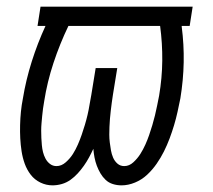

<svg xmlns="http://www.w3.org/2000/svg" viewBox="-20 -550 640 578"><path d="M138 8Q119 8 101.5 -0.5Q84 -9 72.5 -24Q61 -39 54.5 -57Q48 -75 45 -94.5Q42 -114 41 -133.5Q40 -153 40.5 -173.5Q41 -194 43 -214Q45 -234 49 -254Q58 -309 75.5 -364.5Q93 -420 117 -472H93L102 -530H560L551 -472H527V-470Q534 -416 533 -362.5Q532 -309 523 -254Q519 -234 514.5 -213.5Q510 -193 504 -173Q498 -153 490.5 -133Q483 -113 473.5 -94Q464 -75 451.5 -57Q439 -39 423 -24Q407 -9 386.5 -0.5Q366 8 346 8Q332 8 319.5 4Q307 0 298 -8.5Q289 -17 282.5 -28Q276 -39 271.5 -51Q267 -63 264.5 -76Q262 -89 261 -102Q255 -89 248 -76Q241 -63 232.5 -51Q224 -39 214 -28Q204 -17 192 -8.5Q180 0 166 4Q152 8 138 8ZM354 -50Q369 -50 381.5 -61.5Q394 -73 402.5 -86.5Q411 -100 417.5 -114.5Q424 -129 429 -143.5Q434 -158 438.5 -173Q443 -188 446.5 -202.5Q450 -217 453 -232Q456 -247 459 -262Q468 -315 468.5 -367.5Q469 -420 462 -472H186Q160 -418 141 -360.5Q122 -303 113 -245Q111 -234 109.5 -223Q108 -212 107 -201Q106 -190 105 -179Q104 -168 104 -156.5Q104 -145 104.5 -134.5Q105 -124 106 -113Q107 -102 109.5 -92Q112 -82 117 -72.5Q122 -63 130.5 -56.5Q139 -50 150 -50Q165 -50 178 -61.5Q191 -73 199.5 -86.5Q208 -100 214.5 -115Q221 -130 226 -144.5Q231 -159 235.5 -174Q240 -189 243.5 -204Q247 -219 249.5 -234.5Q252 -250 255 -265L268 -345H333L320 -265Q318 -253 316.5 -241Q315 -229 313.5 -217Q312 -205 311 -192.5Q310 -180 309.5 -168Q309 -156 309 -144.5Q309 -133 310.5 -121Q312 -109 314 -97.5Q316 -86 320.5 -75.5Q325 -65 333.5 -57.5Q342 -50 354 -50Z"/></svg>

Font: Iosevka Slab LtExObl
Style: Regular
Weight: 300
Width: 7
Italic angle: -9°
Monospace: yes
Designer: Belleve Invis
Foundry: Belleve Invis
Version: Version 11.1.0; ttfautohint (v1.8.3)